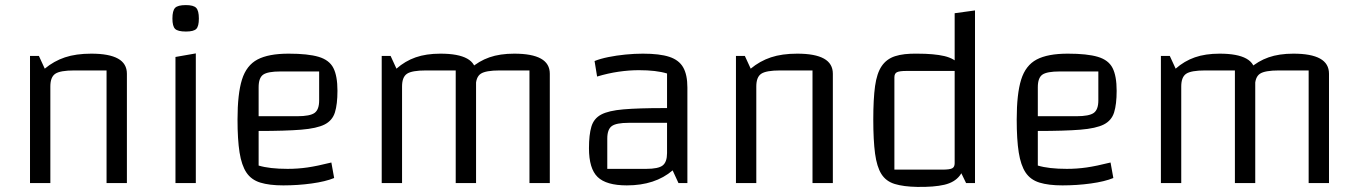

<svg xmlns="http://www.w3.org/2000/svg" viewBox="-20 -720 5339 755"><path d="M98 0V-500H133L156 -450Q192 -480 235.5 -494.5Q279 -509 339 -509Q409 -509 444 -489.5Q479 -470 479 -430V0H399V-443H272Q217 -443 197.5 -430Q178 -417 178 -380V0Z M670 -496 750 -510V0H670ZM711 -596Q679 -596 668.5 -606.5Q658 -617 658 -647Q658 -678 668.5 -689Q679 -700 711 -700Q741 -700 751.5 -689Q762 -678 762 -647Q762 -617 752 -606.5Q742 -596 711 -596Z M1094 9Q1039 9 1003.5 -2Q968 -13 949 -41.5Q930 -70 922 -120.5Q914 -171 914 -250Q914 -351 931.5 -407Q949 -463 992.5 -486Q1036 -509 1115 -509Q1191 -509 1233 -496.5Q1275 -484 1291 -452.5Q1307 -421 1307 -363Q1307 -310 1297 -278Q1287 -246 1256.5 -230.5Q1226 -215 1164 -210Q1102 -205 997 -205H967V-263H1149Q1199 -263 1217 -276Q1235 -289 1235 -325V-439H1083Q1033 -439 1015 -426.5Q997 -414 997 -377V-69Q1040 -56 1111 -56Q1151 -56 1189 -61.5Q1227 -67 1283 -81L1294 -20Q1260 -6 1205.5 1.5Q1151 9 1094 9Z M1481 0V-500H1516L1539 -450Q1573 -480 1614.5 -494.5Q1656 -509 1712 -509Q1782 -509 1817 -489.5Q1852 -470 1852 -430V0H1772V-443H1655Q1600 -443 1580.5 -430Q1561 -417 1561 -380V0ZM1772 0V-500L1829 -450Q1863 -480 1904.5 -494.5Q1946 -509 2002 -509Q2072 -509 2107 -489.5Q2142 -470 2142 -430V0H2062V-443H1945Q1890 -443 1870.5 -430Q1851 -417 1851 -380V0Z M2445 9Q2364 9 2330 -24Q2296 -57 2296 -137Q2296 -190 2305.5 -222Q2315 -254 2344 -269.5Q2373 -285 2432 -290Q2491 -295 2591 -295H2633V-237H2452Q2403 -237 2385.5 -224Q2368 -211 2368 -175V-56H2521Q2569 -56 2586 -69.5Q2603 -83 2603 -118V-431Q2561 -444 2492 -444Q2454 -444 2412.5 -438Q2371 -432 2328 -419L2318 -480Q2340 -489 2372 -495.5Q2404 -502 2439.5 -505.5Q2475 -509 2508 -509Q2574 -509 2612 -496.5Q2650 -484 2666.5 -455Q2683 -426 2683 -376V0H2648L2625 -50Q2556 9 2445 9Z M2874 0V-500H2909L2932 -450Q2968 -480 3011.5 -494.5Q3055 -509 3115 -509Q3185 -509 3220 -489.5Q3255 -470 3255 -430V0H3175V-443H3048Q2993 -443 2973.5 -430Q2954 -417 2954 -380V0Z M3587 -509Q3653 -509 3693.5 -499.5Q3734 -490 3754.5 -464Q3775 -438 3781.5 -386.5Q3788 -335 3788 -250Q3788 -162 3781.5 -109.5Q3775 -57 3754.5 -30Q3734 -3 3693.5 6.5Q3653 16 3587 15Q3533 14 3498.5 3.5Q3464 -7 3446 -35.5Q3428 -64 3421 -116Q3414 -168 3414 -250Q3414 -331 3421 -381.5Q3428 -432 3447 -460Q3466 -488 3499.5 -499Q3533 -510 3587 -509ZM3734 -441H3544Q3517 -441 3507 -436Q3497 -431 3497 -416V-53H3686Q3714 -53 3724 -58Q3734 -63 3734 -78ZM3814 -679V0H3779L3734 -93V-668Z M4158 9Q4103 9 4067.5 -2Q4032 -13 4013 -41.5Q3994 -70 3986 -120.5Q3978 -171 3978 -250Q3978 -351 3995.5 -407Q4013 -463 4056.5 -486Q4100 -509 4179 -509Q4255 -509 4297 -496.5Q4339 -484 4355 -452.5Q4371 -421 4371 -363Q4371 -310 4361 -278Q4351 -246 4320.5 -230.5Q4290 -215 4228 -210Q4166 -205 4061 -205H4031V-263H4213Q4263 -263 4281 -276Q4299 -289 4299 -325V-439H4147Q4097 -439 4079 -426.5Q4061 -414 4061 -377V-69Q4104 -56 4175 -56Q4215 -56 4253 -61.5Q4291 -67 4347 -81L4358 -20Q4324 -6 4269.5 1.5Q4215 9 4158 9Z M4545 0V-500H4580L4603 -450Q4637 -480 4678.5 -494.5Q4720 -509 4776 -509Q4846 -509 4881 -489.5Q4916 -470 4916 -430V0H4836V-443H4719Q4664 -443 4644.5 -430Q4625 -417 4625 -380V0ZM4836 0V-500L4893 -450Q4927 -480 4968.5 -494.5Q5010 -509 5066 -509Q5136 -509 5171 -489.5Q5206 -470 5206 -430V0H5126V-443H5009Q4954 -443 4934.5 -430Q4915 -417 4915 -380V0Z"/></svg>

Font: Changa Light
Style: Regular
Weight: 300
Designer: Eduardo Rodriguez Tunni
Foundry: Eduardo Rodriguez Tunni
Version: Version 3.002; ttfautohint (v1.8.2)